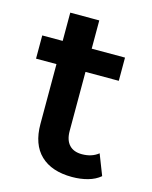

<svg xmlns="http://www.w3.org/2000/svg" viewBox="-96 -665 583 735"><g transform="rotate(15 195.0 -297.0)"><path d="M371 -27Q351 -10 322 -2Q293 6 260 6Q179 6 135 -36Q91 -78 91 -159V-396H10V-488H91V-600H206V-488H338V-396H206V-162Q206 -126 223.5 -107Q241 -88 274 -88Q313 -88 339 -109Z"/></g></svg>

Font: Montserrat Ace
Style: Bold
Weight: 600
Designer: Julieta Ulanovsky
Foundry: Julieta Ulanovsky
Version: Version 1